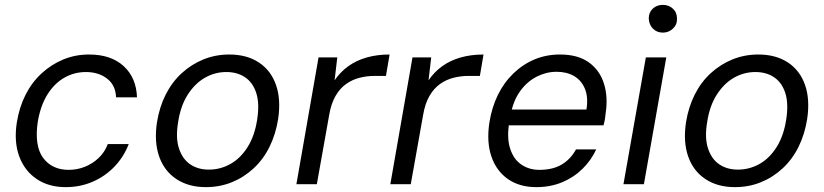

<svg xmlns="http://www.w3.org/2000/svg" viewBox="-20 -757 3387 789"><path d="M250 12Q180 12 130.5 -21.5Q81 -55 59 -114.5Q37 -174 49 -253Q59 -316 85 -367.5Q111 -419 151.5 -456Q192 -493 241 -513Q290 -533 346 -533Q436 -533 488 -485.5Q540 -438 543 -357H457Q455 -407 420 -434Q385 -461 333 -461Q285 -461 244 -437.5Q203 -414 174.5 -368Q146 -322 135 -255Q128 -207 133.5 -170Q139 -133 157 -108.5Q175 -84 201.5 -71.5Q228 -59 262 -59Q297 -59 328.5 -71.5Q360 -84 385 -107.5Q410 -131 423 -165H509Q489 -113 451 -73Q413 -33 361.5 -10.5Q310 12 250 12Z M826 12Q755 12 705 -21Q655 -54 634 -114Q613 -174 625 -254Q635 -317 661 -368.5Q687 -420 727 -456.5Q767 -493 816.5 -513Q866 -533 922 -533Q994 -533 1043.5 -500.5Q1093 -468 1114 -408.5Q1135 -349 1123 -268Q1113 -205 1087.5 -153.5Q1062 -102 1022 -65Q982 -28 932.5 -8Q883 12 826 12ZM838 -60Q886 -60 927.5 -83.5Q969 -107 998 -153.5Q1027 -200 1037 -267Q1047 -332 1033 -375Q1019 -418 987 -439.5Q955 -461 910 -461Q863 -461 822 -437.5Q781 -414 751.5 -368Q722 -322 712 -255Q701 -191 715.5 -147Q730 -103 762 -81.5Q794 -60 838 -60Z M1198 0 1289 -521H1366L1355 -427Q1379 -462 1412 -485.5Q1445 -509 1487.5 -521Q1530 -533 1581 -533L1566 -445H1518Q1488 -445 1458 -437.5Q1428 -430 1402.5 -412Q1377 -394 1359 -363Q1341 -332 1333 -286L1282 0Z M1584 0 1675 -521H1752L1741 -427Q1765 -462 1798 -485.5Q1831 -509 1873.5 -521Q1916 -533 1967 -533L1952 -445H1904Q1874 -445 1844 -437.5Q1814 -430 1788.5 -412Q1763 -394 1745 -363Q1727 -332 1719 -286L1668 0Z M2184 12Q2115 12 2067.5 -21Q2020 -54 1999.5 -113.5Q1979 -173 1991 -253Q2001 -316 2026 -367Q2051 -418 2090 -455.5Q2129 -493 2177 -513Q2225 -533 2281 -533Q2355 -533 2400 -500.5Q2445 -468 2462 -413Q2479 -358 2469 -293Q2468 -281 2466 -268.5Q2464 -256 2460 -242H2052L2063 -307H2390Q2398 -358 2383.5 -392.5Q2369 -427 2339 -444.5Q2309 -462 2267 -462Q2225 -462 2185.5 -442Q2146 -422 2117.5 -382.5Q2089 -343 2078 -284L2073 -256Q2062 -192 2076 -147.5Q2090 -103 2122 -81Q2154 -59 2196 -59Q2252 -59 2288.5 -81Q2325 -103 2347 -143H2430Q2410 -99 2374 -63.5Q2338 -28 2290 -8Q2242 12 2184 12Z M2542 0 2634 -521H2718L2626 0ZM2704 -623Q2679 -623 2663 -639.5Q2647 -656 2646 -681Q2646 -706 2662.5 -721.5Q2679 -737 2704 -737Q2728 -737 2745 -721.5Q2762 -706 2762 -681Q2763 -656 2745.5 -639.5Q2728 -623 2704 -623Z M3000 12Q2929 12 2879 -21Q2829 -54 2808 -114Q2787 -174 2799 -254Q2809 -317 2835 -368.5Q2861 -420 2901 -456.5Q2941 -493 2990.5 -513Q3040 -533 3096 -533Q3168 -533 3217.5 -500.5Q3267 -468 3288 -408.5Q3309 -349 3297 -268Q3287 -205 3261.5 -153.5Q3236 -102 3196 -65Q3156 -28 3106.5 -8Q3057 12 3000 12ZM3012 -60Q3060 -60 3101.5 -83.5Q3143 -107 3172 -153.5Q3201 -200 3211 -267Q3221 -332 3207 -375Q3193 -418 3161 -439.5Q3129 -461 3084 -461Q3037 -461 2996 -437.5Q2955 -414 2925.5 -368Q2896 -322 2886 -255Q2875 -191 2889.5 -147Q2904 -103 2936 -81.5Q2968 -60 3012 -60Z"/></svg>

Font: DM Sans 10pt
Style: Italic
Weight: 400
Italic angle: -10°
Version: Version 4.004;gftools[0.9.30]